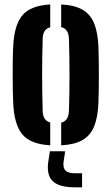

<svg xmlns="http://www.w3.org/2000/svg" viewBox="-20 -628 488 841"><path d="M38 -174Q37 -197 36.2 -229.8Q35.5 -262.5 35.5 -298.8Q35.5 -335 36 -368.8Q36.5 -402.5 38 -427Q42.5 -518.5 78 -561Q113.5 -603.5 200 -608.5V-508.5Q183 -504 175.2 -491.5Q167.5 -479 167 -458.5Q166 -419.5 165.2 -379.8Q164.5 -340 164.5 -300.2Q164.5 -260.5 165.2 -220.8Q166 -181 167 -142Q167.5 -121.5 175.2 -109Q183 -96.5 200 -91.5V8.5Q114 3.5 78.2 -39Q42.5 -81.5 38 -174ZM248 8.5V-90.5Q265.5 -95.5 273.2 -108.2Q281 -121 282 -142Q283 -181.5 283.8 -221Q284.5 -260.5 284.5 -300.5Q284.5 -340.5 283.8 -380Q283 -419.5 282 -458.5Q281 -480 273.2 -492.2Q265.5 -504.5 248 -509.5V-608.5Q306.5 -605.5 341 -585.8Q375.5 -566 391.8 -526.8Q408 -487.5 411 -427Q412 -404 412.5 -371Q413 -338 413 -301.8Q413 -265.5 412.5 -232Q412 -198.5 411 -174Q408 -112.5 391.8 -73.2Q375.5 -34 341 -14.2Q306.5 5.5 248 8.5ZM339.5 192.5H308Q240 192.5 211.5 166Q183 139.5 191.5 80L198.5 34.5H265.5L258.5 80Q255 107 266.8 119Q278.5 131 308 131H339.5Z"/></svg>

Font: Big Shoulders Stencil Display Thin ExtraBold
Style: Regular
Weight: 800
Version: Version 2.001